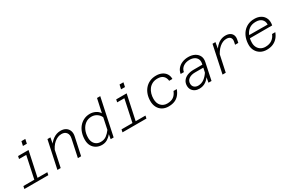

<svg xmlns="http://www.w3.org/2000/svg" viewBox="133 -2016 4934 3306"><g transform="rotate(-30 2600.5 -363.5)"><path d="M243 0 359 -546H424L307 0ZM26 0 37 -53H513L502 0ZM205 -493 216 -546H392L380 -493ZM375 -654 394 -739H471L453 -654Z M1090 0 1164 -348Q1179 -417 1147.5 -459Q1116 -501 1051 -501Q976 -501 908 -445Q840 -389 797 -278L804 -377Q849 -463 917 -510.5Q985 -558 1064 -558Q1125 -558 1166.5 -532Q1208 -506 1225.5 -459Q1243 -412 1229 -349L1154 0ZM683 0 800 -546H859L834 -404L748 0Z M1647 -558Q1704 -558 1756.5 -532.5Q1809 -507 1834 -461L1893 -732H1957L1801 0H1742L1758 -90Q1720 -44 1673.5 -16Q1627 12 1566 12Q1506 12 1457 -14.5Q1408 -41 1379.5 -90.5Q1351 -140 1351 -210Q1351 -283 1371.5 -346.5Q1392 -410 1431 -457Q1470 -504 1525 -531Q1580 -558 1647 -558ZM1574 -44Q1640 -44 1686.5 -78Q1733 -112 1773 -167L1820 -391Q1799 -440 1752 -471Q1705 -502 1648 -502Q1577 -502 1525 -463Q1473 -424 1445 -359Q1417 -294 1417 -214Q1417 -163 1436.5 -124.5Q1456 -86 1491.5 -65Q1527 -44 1574 -44Z M2194 0 2310 -546H2375L2258 0ZM1977 0 1988 -53H2464L2453 0ZM2156 -493 2167 -546H2343L2331 -493ZM2326 -654 2345 -739H2422L2404 -654Z M2890 12Q2821 12 2769 -18Q2717 -48 2689 -102Q2661 -156 2661 -227Q2661 -296 2681 -355.5Q2701 -415 2740 -460.5Q2779 -506 2835 -532Q2891 -558 2964 -558Q3028 -558 3077 -535Q3126 -512 3154 -469Q3182 -426 3181 -367H3117Q3111 -430 3072 -466Q3033 -502 2960 -502Q2901 -502 2857 -479.5Q2813 -457 2784 -418.5Q2755 -380 2741 -331.5Q2727 -283 2727 -231Q2727 -143 2774 -93.5Q2821 -44 2894 -44Q2972 -44 3019.5 -77Q3067 -110 3094 -178H3159Q3136 -115 3099.5 -72.5Q3063 -30 3011.5 -9Q2960 12 2890 12Z M3687 0 3712 -142 3754 -338Q3765 -390 3747.5 -427.5Q3730 -465 3691 -485Q3652 -505 3600 -505Q3526 -505 3474 -469.5Q3422 -434 3411 -370H3347Q3356 -429 3392 -471Q3428 -513 3483 -535.5Q3538 -558 3604 -558Q3675 -558 3728.5 -530.5Q3782 -503 3807 -453Q3832 -403 3817 -334L3747 0ZM3501 12Q3454 12 3417.5 -6.5Q3381 -25 3359.5 -59Q3338 -93 3338 -139Q3338 -196 3368 -237Q3398 -278 3452 -300Q3506 -322 3578 -322H3763L3752 -269H3575Q3497 -269 3450.5 -235Q3404 -201 3404 -143Q3404 -96 3434.5 -70Q3465 -44 3511 -44Q3577 -44 3631.5 -84.5Q3686 -125 3728 -193V-135Q3688 -65 3632 -26.5Q3576 12 3501 12Z M4410 -337 4421 -389Q4432 -442 4408 -471.5Q4384 -501 4329 -501Q4256 -501 4189.5 -443.5Q4123 -386 4075 -277L4079 -360Q4112 -425 4152.5 -469Q4193 -513 4241 -535.5Q4289 -558 4342 -558Q4395 -558 4431 -538Q4467 -518 4482 -480Q4497 -442 4485 -389L4474 -337ZM3966 0 4082 -546H4140L4116 -404L4030 0Z M4843 12Q4774 12 4722 -17.5Q4670 -47 4640.5 -99Q4611 -151 4611 -215Q4611 -288 4632 -350.5Q4653 -413 4692.5 -459.5Q4732 -506 4788.5 -532Q4845 -558 4917 -558Q4991 -558 5044 -527.5Q5097 -497 5121 -440.5Q5145 -384 5130 -306H4674L4685 -360L5070 -358Q5072 -425 5031 -463.5Q4990 -502 4914 -502Q4834 -502 4781.5 -463.5Q4729 -425 4703.5 -360.5Q4678 -296 4678 -219Q4678 -168 4699.5 -128Q4721 -88 4759.5 -66Q4798 -44 4847 -44Q4927 -44 4978.5 -80.5Q5030 -117 5054 -179H5118Q5097 -120 5059 -77Q5021 -34 4967.5 -11Q4914 12 4843 12Z"/></g></svg>

Font: Azeret Mono ExtraLight
Style: Italic
Weight: 250
Italic angle: -12°
Designer: Martin Vácha
Foundry: Displaay
Version: Version 1.002